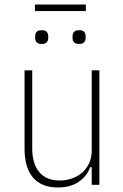

<svg xmlns="http://www.w3.org/2000/svg" viewBox="-20 -820 544 852"><path d="M387 -78H380Q366 -38 329 -13Q292 12 237 12Q165 12 127 -31.5Q89 -75 89 -160V-508H123V-161Q123 -94 154 -56.5Q185 -19 245 -19Q273 -19 299 -28Q325 -37 344.5 -54Q364 -71 375.5 -95.5Q387 -120 387 -151V-508H421V0H387ZM135 -800H361V-771H135ZM165 -625Q149 -625 142.5 -632.5Q136 -640 136 -651V-660Q136 -671 142.5 -678.5Q149 -686 165 -686Q181 -686 187.5 -678.5Q194 -671 194 -660V-651Q194 -640 187.5 -632.5Q181 -625 165 -625ZM331 -625Q315 -625 308.5 -632.5Q302 -640 302 -651V-660Q302 -671 308.5 -678.5Q315 -686 331 -686Q347 -686 353.5 -678.5Q360 -671 360 -660V-651Q360 -640 353.5 -632.5Q347 -625 331 -625Z"/></svg>

Font: IBM Plex Sans Cond ExtLt
Style: Regular
Weight: 200
Width: 3
Designer: Mike Abbink, Paul van der Laan, Pieter van Rosmalen
Foundry: Bold Monday
Version: Version 1.3